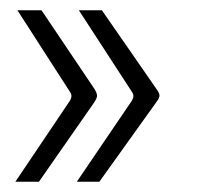

<svg xmlns="http://www.w3.org/2000/svg" viewBox="-20 -442 386 375"><path d="M285 -269Q291 -261 291.5 -256Q292 -251 285 -242L174 -87H130L238 -246Q243 -255 238 -262L134 -422H179ZM164 -269Q169 -261 169.5 -256Q170 -251 164 -242L56 -87H10L117 -246Q122 -255 117 -262L14 -422H61Z"/></svg>

Font: Gemunu Libre ExtraLight ExtraLight
Style: Regular
Weight: 250
Version: Version 1.100